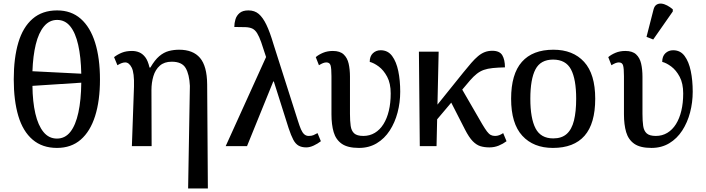

<svg xmlns="http://www.w3.org/2000/svg" viewBox="-20 -829 4007 1089"><path d="M303 10Q220 10 165 -37Q110 -84 84 -171Q58 -258 58 -379Q58 -500 84 -587.5Q110 -675 165 -722.5Q220 -770 304 -770Q384 -770 438 -722.5Q492 -675 519.5 -587Q547 -499 547 -378Q547 -258 519.5 -171Q492 -84 438 -37Q384 10 303 10ZM303 -43Q349 -43 379 -81Q409 -119 424.5 -190.5Q440 -262 441 -360L164 -342Q165 -252 180.5 -185Q196 -118 226.5 -80.5Q257 -43 303 -43ZM441 -411Q439 -506 423.5 -574.5Q408 -643 378.5 -679.5Q349 -716 304 -716Q260 -716 229.5 -679.5Q199 -643 183 -577.5Q167 -512 164 -425Z M1047 240 1057 -342Q1054 -407 1033 -443Q1012 -479 954 -479Q912 -479 886.5 -456.5Q861 -434 850 -397Q839 -360 839 -318L840 0H728L740 -338Q742 -416 727 -445.5Q712 -475 690 -475Q681 -475 670 -471Q659 -467 646 -459L627 -505Q648 -521 672 -530.5Q696 -540 729 -540Q751 -540 770 -532Q789 -524 804 -504.5Q819 -485 828 -446H833Q858 -489 883.5 -510.5Q909 -532 937 -539.5Q965 -547 996 -547Q1075 -547 1114.5 -500.5Q1154 -454 1155 -351L1159 240Z M1717 7Q1691 7 1673.5 -3Q1656 -13 1643.5 -36.5Q1631 -60 1617 -102L1490 -503Q1473 -557 1461.5 -589.5Q1450 -622 1438.5 -640.5Q1427 -659 1412 -666.5Q1397 -674 1372.5 -675Q1348 -676 1309 -676Q1309 -698 1315.5 -719.5Q1322 -741 1339.5 -755.5Q1357 -770 1389 -770Q1424 -770 1447.5 -750Q1471 -730 1491 -688.5Q1511 -647 1531 -579L1670 -143Q1679 -114 1687 -95.5Q1695 -77 1705.5 -67.5Q1716 -58 1731 -58Q1748 -58 1758 -62.5Q1768 -67 1781 -74L1800 -28Q1782 -14 1759.5 -3.5Q1737 7 1717 7ZM1260 0 1498 -525 1538 -367H1530L1381 0Z M2016 10Q1952 10 1918.5 -13.5Q1885 -37 1872.5 -79.5Q1860 -122 1860 -181V-397Q1860 -441 1855 -458Q1850 -475 1831 -475Q1822 -475 1812 -471Q1802 -467 1789 -459L1771 -505Q1787 -519 1812 -529.5Q1837 -540 1868 -540Q1908 -540 1929 -520.5Q1950 -501 1957.5 -468Q1965 -435 1965 -394V-183Q1965 -143 1969 -115Q1973 -87 1989 -72.5Q2005 -58 2041 -58Q2077 -58 2106 -75.5Q2135 -93 2155 -125Q2175 -157 2185.5 -201Q2196 -245 2196 -299Q2196 -356 2176 -393.5Q2156 -431 2128.5 -451.5Q2101 -472 2077 -478Q2077 -510 2095 -527Q2113 -544 2139 -544Q2180 -544 2204 -511.5Q2228 -479 2239 -426Q2250 -373 2250 -309Q2250 -248 2235 -191Q2220 -134 2190.5 -88.5Q2161 -43 2117 -16.5Q2073 10 2016 10Z M2428 -115 2431 -198 2608 -418Q2633 -449 2653 -472Q2673 -495 2691.5 -510.5Q2710 -526 2729.5 -533.5Q2749 -541 2772 -541Q2814 -541 2829 -515.5Q2844 -490 2844 -447Q2804 -446 2774.5 -443Q2745 -440 2724 -432.5Q2703 -425 2684.5 -410.5Q2666 -396 2646 -373ZM2361 0 2356 -536H2468L2456 0ZM2756 7Q2727 7 2704.5 0Q2682 -7 2661 -28.5Q2640 -50 2617 -95L2522 -281L2586 -348L2715 -125Q2731 -98 2742 -83.5Q2753 -69 2763.5 -63.5Q2774 -58 2788 -58Q2800 -58 2811 -62Q2822 -66 2834 -74L2853 -28Q2833 -13 2808.5 -3Q2784 7 2756 7Z M3116 10Q3006 10 2942.5 -59Q2879 -128 2879 -269Q2879 -409 2940 -478Q3001 -547 3119 -547Q3230 -547 3293 -478Q3356 -409 3356 -269Q3356 -128 3295.5 -59Q3235 10 3116 10ZM3118 -44Q3166 -44 3194.5 -69.5Q3223 -95 3235.5 -145.5Q3248 -196 3248 -269Q3248 -380 3218.5 -435.5Q3189 -491 3117 -491Q3046 -491 3017 -435.5Q2988 -380 2988 -269Q2988 -158 3017.5 -101Q3047 -44 3118 -44Z M3675 10Q3611 10 3577.5 -13.5Q3544 -37 3531.5 -79.5Q3519 -122 3519 -181V-397Q3519 -441 3514 -458Q3509 -475 3490 -475Q3481 -475 3471 -471Q3461 -467 3448 -459L3430 -505Q3446 -519 3471 -529.5Q3496 -540 3527 -540Q3567 -540 3588 -520.5Q3609 -501 3616.5 -468Q3624 -435 3624 -394V-183Q3624 -143 3628 -115Q3632 -87 3648 -72.5Q3664 -58 3700 -58Q3736 -58 3765 -75.5Q3794 -93 3814 -125Q3834 -157 3844.5 -201Q3855 -245 3855 -299Q3855 -356 3835 -393.5Q3815 -431 3787.5 -451.5Q3760 -472 3736 -478Q3736 -510 3754 -527Q3772 -544 3798 -544Q3839 -544 3863 -511.5Q3887 -479 3898 -426Q3909 -373 3909 -309Q3909 -248 3894 -191Q3879 -134 3849.5 -88.5Q3820 -43 3776 -16.5Q3732 10 3675 10ZM3685 -605 3647 -620 3687 -776Q3692 -795 3704 -802.5Q3716 -810 3731.5 -808.5Q3747 -807 3764 -798Q3781 -789 3796 -776V-764Z"/></svg>

Font: ET Text
Style: Regular
Weight: 470
Designer: Monotype Design Team
Foundry: Monotype Imaging Inc.
Version: Version 2.009